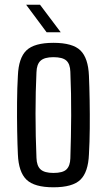

<svg xmlns="http://www.w3.org/2000/svg" viewBox="-20 -789 454 816"><path d="M207 7Q126 7 92.5 -25.5Q59 -58 56 -133Q54 -174 53 -233Q52 -292 52.5 -354.5Q53 -417 56 -467Q59 -543 92.5 -575Q126 -607 207 -607Q289 -607 322 -574.5Q355 -542 358 -467Q360 -421 361 -362.5Q362 -304 361.5 -244Q361 -184 358 -133Q355 -58 322 -25.5Q289 7 207 7ZM207 -54Q247 -54 262.5 -69Q278 -84 279 -116Q282 -207 282.5 -298Q283 -389 279 -484Q278 -517 262 -531.5Q246 -546 207 -546Q169 -546 152.5 -531Q136 -516 135 -482Q131 -402 131 -306Q131 -210 135 -118Q136 -84 152.5 -69Q169 -54 207 -54ZM91 -769H150L238 -652H178Z"/></svg>

Font: Big Shoulders Text
Style: Regular
Weight: 400
Designer: Patric King
Foundry: XO Type Co
Version: Version 1.000; ttfautohint (v1.8.2)